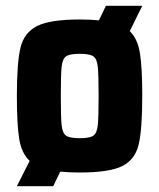

<svg xmlns="http://www.w3.org/2000/svg" viewBox="-20 -585 548 660"><path d="M469 -255Q469 -139 456.5 -87.5Q444 -36 400 -14Q356 8 254 8Q217 8 187 5L163 55H38L82 -32Q54 -58 46 -107.5Q38 -157 38 -255Q38 -370 50.5 -421.5Q63 -473 107.5 -495.5Q152 -518 254 -518Q292 -518 320 -515L344 -565H469L426 -478Q453 -452 461 -402.5Q469 -353 469 -255ZM319 -255Q319 -330 316 -356.5Q313 -383 300.5 -391.5Q288 -400 254 -400Q220 -400 207.5 -391.5Q195 -383 192 -356.5Q189 -330 189 -255Q189 -180 192 -153.5Q195 -127 207.5 -118.5Q220 -110 254 -110Q288 -110 300.5 -118.5Q313 -127 316 -153.5Q319 -180 319 -255Z"/></svg>

Font: Saira Semi Condensed
Style: Bold
Weight: 700
Width: 4
Designer: Hector Gatti with collaboration of the Omnibus-Type team
Foundry: Omnibus-Type
Version: Version 1.001; ttfautohint (v1.8)